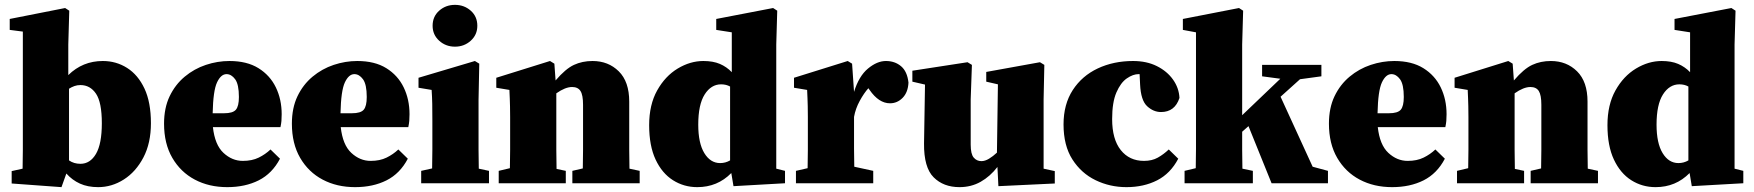

<svg xmlns="http://www.w3.org/2000/svg" viewBox="-20 -754 7217 790"><path d="M28 1V-50L73 -60Q74 -96 74 -137Q74 -178 74 -209V-624L20 -631V-676L248 -721L265 -710L261 -571V-445Q320 -503 403 -503Q458 -503 503 -474.5Q548 -446 574.5 -389.5Q601 -333 601 -247Q601 -165 570 -106Q539 -47 489.5 -15.5Q440 16 384 16Q341 16 309 1.5Q277 -13 253 -40L233 16ZM311 -404Q298 -404 286.5 -400Q275 -396 264 -389V-94Q284 -80 311 -80Q351 -80 375 -121Q399 -162 399 -247Q399 -333 375 -368.5Q351 -404 311 -404Z M912 -449Q889 -449 873 -415Q857 -381 855 -288H902Q938 -288 950.5 -302.5Q963 -317 963 -355Q963 -407 947.5 -428Q932 -449 912 -449ZM915 16Q840 16 781.5 -15Q723 -46 689 -104.5Q655 -163 655 -245Q655 -310 678 -358Q701 -406 740 -438.5Q779 -471 827 -487Q875 -503 924 -503Q996 -503 1043.5 -473.5Q1091 -444 1115 -394.5Q1139 -345 1139 -284Q1139 -268 1138 -256.5Q1137 -245 1134 -231H856Q864 -158 899.5 -125Q935 -92 979 -92Q1017 -92 1044.5 -105.5Q1072 -119 1093 -139L1132 -101Q1100 -40 1044.5 -12Q989 16 915 16Z M1438 -449Q1415 -449 1399 -415Q1383 -381 1381 -288H1428Q1464 -288 1476.5 -302.5Q1489 -317 1489 -355Q1489 -407 1473.5 -428Q1458 -449 1438 -449ZM1441 16Q1366 16 1307.5 -15Q1249 -46 1215 -104.5Q1181 -163 1181 -245Q1181 -310 1204 -358Q1227 -406 1266 -438.5Q1305 -471 1353 -487Q1401 -503 1450 -503Q1522 -503 1569.5 -473.5Q1617 -444 1641 -394.5Q1665 -345 1665 -284Q1665 -268 1664 -256.5Q1663 -245 1660 -231H1382Q1390 -158 1425.5 -125Q1461 -92 1505 -92Q1543 -92 1570.5 -105.5Q1598 -119 1619 -139L1658 -101Q1626 -40 1570.5 -12Q1515 16 1441 16Z M1713 0V-51L1758 -61Q1759 -98 1759 -138.5Q1759 -179 1759 -210V-258Q1759 -299 1758.5 -326.5Q1758 -354 1756 -384L1702 -393V-434L1934 -503L1952 -492L1949 -343V-210Q1949 -179 1949 -137.5Q1949 -96 1950 -60L1992 -51V0ZM1852 -562Q1814 -562 1787 -586.5Q1760 -611 1760 -648Q1760 -686 1787 -710Q1814 -734 1852 -734Q1890 -734 1917 -710Q1944 -686 1944 -648Q1944 -611 1917 -586.5Q1890 -562 1852 -562Z M2032 0V-51L2078 -62Q2079 -98 2079 -138.5Q2079 -179 2079 -210V-272Q2079 -300 2078.5 -317Q2078 -334 2077.5 -349Q2077 -364 2076 -384L2022 -393V-434L2243 -503L2261 -492L2266 -423Q2307 -471 2341.5 -487Q2376 -503 2418 -503Q2483 -503 2526 -460.5Q2569 -418 2569 -336V-210Q2569 -178 2569 -137Q2569 -96 2570 -60L2612 -51V0H2335V-51L2378 -61Q2379 -97 2379 -138Q2379 -179 2379 -210V-323Q2379 -363 2368.5 -379.5Q2358 -396 2334 -396Q2306 -396 2269 -370V-210Q2269 -179 2269 -137.5Q2269 -96 2270 -59L2308 -51V0Z M2853 -241Q2853 -165 2878 -124Q2903 -83 2943 -83Q2965 -83 2984 -94V-398Q2968 -407 2947 -407Q2906 -407 2879.5 -365.5Q2853 -324 2853 -241ZM2998 12 2989 -42Q2932 16 2849 16Q2794 16 2749 -12.5Q2704 -41 2677.5 -97.5Q2651 -154 2651 -239Q2651 -323 2684 -382Q2717 -441 2768.5 -472Q2820 -503 2874 -503Q2914 -503 2942 -491Q2970 -479 2991 -457V-621L2927 -631V-676L3161 -721L3178 -710L3174 -571V-60L3210 -51V0Z M3255 0V-51L3303 -62Q3304 -98 3304 -138.5Q3304 -179 3304 -210V-273Q3304 -301 3303.5 -318Q3303 -335 3302.5 -349.5Q3302 -364 3301 -384L3247 -393V-434L3468 -503L3486 -492L3494 -376Q3514 -441 3551.5 -472Q3589 -503 3625 -503Q3662 -503 3687.5 -481.5Q3713 -460 3718 -414Q3716 -374 3694 -351.5Q3672 -329 3642 -329Q3596 -329 3558 -384L3553 -391Q3535 -371 3517.5 -339Q3500 -307 3494 -273V-210Q3494 -181 3494 -142Q3494 -103 3495 -68L3573 -51V0Z M4088 12 4084 -67Q4054 -28 4015 -6Q3976 16 3928 16Q3862 16 3821.5 -24.5Q3781 -65 3782 -164L3786 -406L3734 -418V-463L3961 -498L3979 -487L3974 -345V-159Q3974 -120 3986.5 -105.5Q3999 -91 4018 -91Q4033 -91 4049.5 -101Q4066 -111 4082 -126L4086 -407L4038 -418V-458L4259 -498L4277 -487L4274 -345V-60L4320 -50V1Z M4615 16Q4547 16 4488 -12.5Q4429 -41 4392.5 -98Q4356 -155 4356 -242Q4356 -325 4394 -383.5Q4432 -442 4497 -472.5Q4562 -503 4642 -503Q4698 -503 4740 -482Q4782 -461 4806.5 -426.5Q4831 -392 4833 -351Q4814 -293 4757 -293Q4726 -293 4700 -317Q4674 -341 4671 -407L4669 -449H4665Q4642 -449 4616.5 -431.5Q4591 -414 4573.5 -373.5Q4556 -333 4556 -264Q4556 -181 4591.5 -136.5Q4627 -92 4687 -92Q4720 -92 4744 -105.5Q4768 -119 4789 -139L4828 -101Q4796 -40 4741 -12Q4686 16 4615 16Z M4854 0V-51L4900 -62Q4901 -99 4901 -141.5Q4901 -184 4901 -210V-621L4847 -631V-676L5078 -721L5095 -710L5091 -571V-280L5248 -430L5173 -440V-487H5417V-440L5329 -428L5249 -356L5381 -68L5444 -51V0H5212L5117 -235L5091 -212Q5091 -180 5091 -137.5Q5091 -95 5092 -60L5135 -51V0Z M5705 -449Q5682 -449 5666 -415Q5650 -381 5648 -288H5695Q5731 -288 5743.5 -302.5Q5756 -317 5756 -355Q5756 -407 5740.5 -428Q5725 -449 5705 -449ZM5708 16Q5633 16 5574.5 -15Q5516 -46 5482 -104.5Q5448 -163 5448 -245Q5448 -310 5471 -358Q5494 -406 5533 -438.5Q5572 -471 5620 -487Q5668 -503 5717 -503Q5789 -503 5836.5 -473.5Q5884 -444 5908 -394.5Q5932 -345 5932 -284Q5932 -268 5931 -256.5Q5930 -245 5927 -231H5649Q5657 -158 5692.5 -125Q5728 -92 5772 -92Q5810 -92 5837.5 -105.5Q5865 -119 5886 -139L5925 -101Q5893 -40 5837.5 -12Q5782 16 5708 16Z M5975 0V-51L6021 -62Q6022 -98 6022 -138.5Q6022 -179 6022 -210V-272Q6022 -300 6021.5 -317Q6021 -334 6020.5 -349Q6020 -364 6019 -384L5965 -393V-434L6186 -503L6204 -492L6209 -423Q6250 -471 6284.5 -487Q6319 -503 6361 -503Q6426 -503 6469 -460.5Q6512 -418 6512 -336V-210Q6512 -178 6512 -137Q6512 -96 6513 -60L6555 -51V0H6278V-51L6321 -61Q6322 -97 6322 -138Q6322 -179 6322 -210V-323Q6322 -363 6311.5 -379.5Q6301 -396 6277 -396Q6249 -396 6212 -370V-210Q6212 -179 6212 -137.5Q6212 -96 6213 -59L6251 -51V0Z M6796 -241Q6796 -165 6821 -124Q6846 -83 6886 -83Q6908 -83 6927 -94V-398Q6911 -407 6890 -407Q6849 -407 6822.5 -365.5Q6796 -324 6796 -241ZM6941 12 6932 -42Q6875 16 6792 16Q6737 16 6692 -12.5Q6647 -41 6620.5 -97.5Q6594 -154 6594 -239Q6594 -323 6627 -382Q6660 -441 6711.5 -472Q6763 -503 6817 -503Q6857 -503 6885 -491Q6913 -479 6934 -457V-621L6870 -631V-676L7104 -721L7121 -710L7117 -571V-60L7153 -51V0Z"/></svg>

Font: Source Serif Pro Black
Style: Regular
Weight: 900
Designer: Frank Grießhammer
Foundry: Adobe Systems Incorporated
Version: Version 3.001;hotconv 1.0.111;makeotfexe 2.5.65597